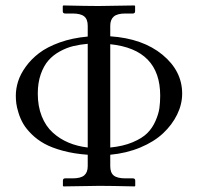

<svg xmlns="http://www.w3.org/2000/svg" viewBox="-20 -666 708 687"><path d="M293.9 -138.2V-509.3Q266.1 -506.8 241.9 -501Q217.8 -495.1 193.8 -481.9Q169.9 -468.8 153.1 -449.5Q136.2 -430.2 125.7 -399.9Q115.2 -369.6 115.2 -331.1Q115.2 -285.6 129.4 -250Q143.6 -214.4 168.7 -191.7Q193.8 -168.9 225.1 -155.8Q256.3 -142.6 293.9 -138.2ZM374.5 -138.2Q420.4 -142.6 454.6 -157Q488.8 -171.4 507.1 -189.7Q525.4 -208 536.4 -233.2Q547.4 -258.3 550.3 -278.8Q553.2 -299.3 553.2 -323.7Q553.2 -489.3 374.5 -507.8ZM293.9 -112.3Q245.1 -115.7 205.3 -126.5Q165.5 -137.2 139.4 -151.6Q113.3 -166 93.5 -185.5Q73.7 -205.1 63.2 -223.1Q52.7 -241.2 46.4 -261.7Q40 -282.2 38.3 -296.1Q36.6 -310.1 36.6 -323.7Q36.6 -348.6 44.7 -374.5Q52.7 -400.4 72.3 -427.5Q91.8 -454.6 120.4 -476.3Q148.9 -498 193.8 -514.2Q238.8 -530.3 293.9 -535.2V-573.7Q293.9 -597.2 281.2 -607.4Q268.6 -617.7 239.3 -617.7H212.9Q204.6 -617.7 204.6 -626V-644.5L206.5 -646.5Q293.5 -644.5 332.5 -644.5L461.4 -646.5L463.4 -644.5V-626Q463.4 -617.7 455.6 -617.7H429.2Q399.4 -617.7 387 -606.7Q374.5 -595.7 374.5 -573.7V-536.1Q490.7 -528.3 561.3 -470.2Q631.8 -412.1 631.8 -331.1Q631.8 -293 613.8 -256.1Q595.7 -219.2 563.5 -189Q531.2 -158.7 481.9 -138.2Q432.6 -117.7 374.5 -112.3V-71.3Q374.5 -47.9 387.2 -37.8Q399.9 -27.8 429.2 -27.8H455.6Q463.9 -27.8 463.9 -19.5V-1L461.9 1Q375 -1 335.9 -1L207 1L205.1 -1V-19.5Q205.1 -27.8 212.9 -27.8H239.3Q269 -27.8 281.5 -38.6Q293.9 -49.3 293.9 -71.3Z"/></svg>

Font: Libertinage
Style: b
Weight: 400
Designer: OSP
Foundry: OSP
Version: Version 1.0; 2008; OFL relea